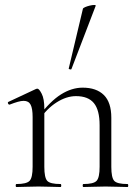

<svg xmlns="http://www.w3.org/2000/svg" viewBox="-20 -751 555 771"><path d="M315 0Q312 0 312 -6Q312 -12 315 -12Q356 -12 368 -25Q380 -38 380 -81V-248Q380 -309 357 -337Q334 -365 285 -365Q247 -365 207.5 -340Q168 -315 139 -271L135 -283Q182 -345 225 -372Q268 -399 312 -399Q367 -399 397 -369.5Q427 -340 427 -278V-81Q427 -38 438.5 -25Q450 -12 492 -12Q495 -12 495 -6Q495 0 492 0Q475 0 452 -1Q429 -2 404 -2Q379 -2 355.5 -1Q332 0 315 0ZM46 0Q43 0 43 -6Q43 -12 46 -12Q87 -12 99 -25Q111 -38 111 -81V-281Q111 -315 103 -330.5Q95 -346 75 -346Q65 -346 51 -342Q37 -338 19 -331Q15 -330 12.5 -335Q10 -340 14 -342L125 -394Q127 -395 130 -395Q137 -395 147.5 -374.5Q158 -354 158 -315V-81Q158 -38 169.5 -25Q181 -12 223 -12Q226 -12 226 -6Q226 0 223 0Q206 0 183 -1Q160 -2 135 -2Q110 -2 86.5 -1Q63 0 46 0ZM267 -474Q266 -471 260.5 -472.5Q255 -474 256 -476L313 -716Q314 -719 322 -722.5Q330 -726 340.5 -728.5Q351 -731 358.5 -731Q366 -731 364 -727Z"/></svg>

Font: Cormorant Light Light
Style: Regular
Weight: 300
Version: Version 4.000